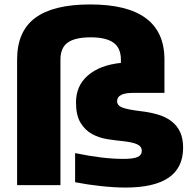

<svg xmlns="http://www.w3.org/2000/svg" viewBox="-20 -833 861 864"><path d="M57 -565Q57 -692 138.5 -752.5Q220 -813 386 -813Q720 -813 720 -565V-415H579Q507 -415 507 -378Q507 -358 530.5 -349Q554 -340 611 -333Q655 -328 690.5 -317.5Q726 -307 751.5 -287.5Q777 -268 790.5 -239Q804 -210 804 -168Q804 11 545 11Q496 11 435 4.5Q374 -2 318 -13V-144Q381 -131 434.5 -124.5Q488 -118 536 -118Q580 -118 599 -126.5Q618 -135 618 -154Q618 -174 597.5 -183.5Q577 -193 532 -198Q499 -201 462 -207Q425 -213 394 -230Q363 -247 342.5 -280.5Q322 -314 322 -372Q322 -447 375.5 -493.5Q429 -540 524 -550V-565Q524 -617 490.5 -641Q457 -665 388 -665Q318 -665 285 -641.5Q252 -618 252 -565V0H57Z"/></svg>

Font: Encode Sans Normal
Style: ExtraBold
Weight: 800
Designer: Pablo Impallari, Andres Torresi
Foundry: Pablo Impallari, Andres Torresi
Version: Version 1.000; ttfautohint (v1.00) -l 8 -r 50 -G 200 -x 14 -